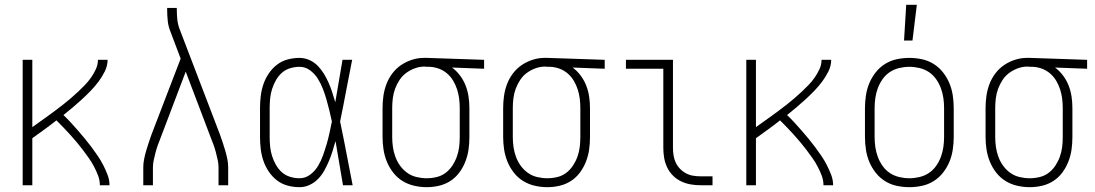

<svg xmlns="http://www.w3.org/2000/svg" viewBox="-20 -768 4540 796"><path d="M74 0V-520H114V-241Q131 -253 147 -264.5Q163 -276 179 -287.5Q195 -299 211 -311Q227 -323 243 -335.5Q259 -348 274 -361Q289 -374 303.5 -387.5Q318 -401 332 -415.5Q346 -430 357.5 -446.5Q369 -463 377.5 -481.5Q386 -500 386 -520H426Q426 -495 414.5 -472Q403 -449 388 -429Q373 -409 355.5 -391Q338 -373 319.5 -356Q301 -339 282 -323Q263 -307 243 -291Q259 -276 274 -259.5Q289 -243 303.5 -226.5Q318 -210 332 -193Q346 -176 359.5 -158Q373 -140 385.5 -121.5Q398 -103 408 -83.5Q418 -64 426 -43Q434 -22 434 0H394Q394 -21 386.5 -40.5Q379 -60 369.5 -78Q360 -96 348 -113Q336 -130 323.5 -146.5Q311 -163 298 -178.5Q285 -194 271 -209.5Q257 -225 243 -239.5Q229 -254 214 -269Q190 -250 164.5 -231.5Q139 -213 114 -195V0Z M574 0V-74Q574 -91 577.5 -108.5Q581 -126 586 -143Q591 -160 596.5 -176.5Q602 -193 608 -210L729 -525L687 -636Q678 -658 675.5 -681Q673 -704 673 -728V-735H713V-728Q713 -708 715 -688Q717 -668 724 -649L892 -210Q898 -193 903.5 -176.5Q909 -160 914 -143Q919 -126 922.5 -108.5Q926 -91 926 -74V0H886V-74Q886 -89 882.5 -105Q879 -121 875 -136.5Q871 -152 865.5 -167Q860 -182 854 -197L750 -471L646 -197Q640 -182 634.5 -167Q629 -152 625 -136.5Q621 -121 617.5 -105Q614 -89 614 -74V0Z M1222 8Q1197 8 1172.5 1.5Q1148 -5 1128 -20.5Q1108 -36 1094 -57Q1080 -78 1072 -101.5Q1064 -125 1061 -150Q1058 -175 1058 -200V-320Q1058 -345 1061 -370Q1064 -395 1072 -418.5Q1080 -442 1094 -463Q1108 -484 1128 -499.5Q1148 -515 1172.5 -521.5Q1197 -528 1222 -528Q1243 -528 1263 -519Q1283 -510 1297.5 -495Q1312 -480 1323 -462Q1334 -444 1342.5 -424.5Q1351 -405 1357.5 -385Q1364 -365 1370 -344Q1378 -388 1385 -432Q1392 -476 1400 -520H1440Q1427 -456 1415 -391.5Q1403 -327 1390 -264Q1404 -198 1416.5 -132Q1429 -66 1442 0H1402Q1394 -46 1386.5 -91.5Q1379 -137 1371 -183Q1365 -162 1358.5 -141Q1352 -120 1343.5 -100Q1335 -80 1324.5 -61Q1314 -42 1299 -26.5Q1284 -11 1264 -1.5Q1244 8 1222 8ZM1222 -29Q1246 -29 1266 -44Q1286 -59 1298.5 -80Q1311 -101 1319 -123.5Q1327 -146 1334 -169.5Q1341 -193 1346 -216.5Q1351 -240 1356 -264Q1351 -287 1345.5 -310Q1340 -333 1333.5 -355.5Q1327 -378 1318.5 -400Q1310 -422 1297.5 -442Q1285 -462 1265.5 -476.5Q1246 -491 1222 -491Q1202 -491 1182.5 -485Q1163 -479 1148.5 -466Q1134 -453 1124 -435.5Q1114 -418 1108 -399Q1102 -380 1100 -360Q1098 -340 1098 -320V-200Q1098 -180 1100 -160Q1102 -140 1108 -121Q1114 -102 1124 -84.5Q1134 -67 1148.5 -54Q1163 -41 1182.5 -35Q1202 -29 1222 -29Z M1749 8Q1723 8 1697 2Q1671 -4 1649 -17.5Q1627 -31 1610.5 -52Q1594 -73 1584 -97.5Q1574 -122 1570 -148Q1566 -174 1566 -200V-320Q1566 -345 1569.5 -370Q1573 -395 1582 -419Q1591 -443 1606.5 -463.5Q1622 -484 1642.5 -498Q1663 -512 1687.5 -520Q1712 -528 1737 -528H1750L1987 -520V-483L1854 -488Q1873 -474 1887.5 -454.5Q1902 -435 1910.5 -413Q1919 -391 1922.5 -367.5Q1926 -344 1926 -320V-200Q1926 -174 1922.5 -148.5Q1919 -123 1909.5 -98.5Q1900 -74 1884.5 -53Q1869 -32 1847.5 -18Q1826 -4 1800.5 2Q1775 8 1749 8ZM1749 -29Q1770 -29 1790.5 -34Q1811 -39 1827.5 -51.5Q1844 -64 1855.5 -81.5Q1867 -99 1874 -118.5Q1881 -138 1883.5 -158.5Q1886 -179 1886 -200V-320Q1886 -340 1883.5 -359.5Q1881 -379 1875 -397.5Q1869 -416 1859 -433Q1849 -450 1834 -463Q1819 -476 1800.5 -483Q1782 -490 1762 -491H1750Q1748 -491 1745.5 -491.5Q1743 -492 1740 -492Q1720 -492 1700.5 -485Q1681 -478 1664.5 -466Q1648 -454 1636.5 -436.5Q1625 -419 1618 -400Q1611 -381 1608.5 -360.5Q1606 -340 1606 -320V-200Q1606 -179 1609 -158Q1612 -137 1619.5 -117Q1627 -97 1639.5 -80Q1652 -63 1669 -51Q1686 -39 1707 -34Q1728 -29 1749 -29Z M2249 8Q2223 8 2197 2Q2171 -4 2149 -17.5Q2127 -31 2110.5 -52Q2094 -73 2084 -97.5Q2074 -122 2070 -148Q2066 -174 2066 -200V-320Q2066 -345 2069.5 -370Q2073 -395 2082 -419Q2091 -443 2106.5 -463.5Q2122 -484 2142.5 -498Q2163 -512 2187.5 -520Q2212 -528 2237 -528H2250L2487 -520V-483L2354 -488Q2373 -474 2387.5 -454.5Q2402 -435 2410.5 -413Q2419 -391 2422.5 -367.5Q2426 -344 2426 -320V-200Q2426 -174 2422.5 -148.5Q2419 -123 2409.5 -98.5Q2400 -74 2384.5 -53Q2369 -32 2347.5 -18Q2326 -4 2300.5 2Q2275 8 2249 8ZM2249 -29Q2270 -29 2290.5 -34Q2311 -39 2327.5 -51.5Q2344 -64 2355.5 -81.5Q2367 -99 2374 -118.5Q2381 -138 2383.5 -158.5Q2386 -179 2386 -200V-320Q2386 -340 2383.5 -359.5Q2381 -379 2375 -397.5Q2369 -416 2359 -433Q2349 -450 2334 -463Q2319 -476 2300.5 -483Q2282 -490 2262 -491H2250Q2248 -491 2245.5 -491.5Q2243 -492 2240 -492Q2220 -492 2200.5 -485Q2181 -478 2164.5 -466Q2148 -454 2136.5 -436.5Q2125 -419 2118 -400Q2111 -381 2108.5 -360.5Q2106 -340 2106 -320V-200Q2106 -179 2109 -158Q2112 -137 2119.5 -117Q2127 -97 2139.5 -80Q2152 -63 2169 -51Q2186 -39 2207 -34Q2228 -29 2249 -29Z M2885 0Q2864 0 2843.5 -3.5Q2823 -7 2804 -16Q2785 -25 2770 -40Q2755 -55 2746 -74Q2737 -93 2733.5 -113.5Q2730 -134 2730 -155V-483H2575V-520H2770V-155Q2770 -139 2772.5 -123.5Q2775 -108 2781.5 -94Q2788 -80 2799 -68.5Q2810 -57 2824 -49.5Q2838 -42 2853.5 -39.5Q2869 -37 2885 -37H2934V0Z M3074 0V-520H3114V-241Q3131 -253 3147 -264.5Q3163 -276 3179 -287.5Q3195 -299 3211 -311Q3227 -323 3243 -335.5Q3259 -348 3274 -361Q3289 -374 3303.5 -387.5Q3318 -401 3332 -415.5Q3346 -430 3357.5 -446.5Q3369 -463 3377.5 -481.5Q3386 -500 3386 -520H3426Q3426 -495 3414.5 -472Q3403 -449 3388 -429Q3373 -409 3355.5 -391Q3338 -373 3319.5 -356Q3301 -339 3282 -323Q3263 -307 3243 -291Q3259 -276 3274 -259.5Q3289 -243 3303.5 -226.5Q3318 -210 3332 -193Q3346 -176 3359.5 -158Q3373 -140 3385.5 -121.5Q3398 -103 3408 -83.5Q3418 -64 3426 -43Q3434 -22 3434 0H3394Q3394 -21 3386.5 -40.5Q3379 -60 3369.5 -78Q3360 -96 3348 -113Q3336 -130 3323.5 -146.5Q3311 -163 3298 -178.5Q3285 -194 3271 -209.5Q3257 -225 3243 -239.5Q3229 -254 3214 -269Q3190 -250 3164.5 -231.5Q3139 -213 3114 -195V0Z M3750 8Q3724 8 3698 2.5Q3672 -3 3649.5 -17Q3627 -31 3610.5 -52Q3594 -73 3584 -97Q3574 -121 3570 -147.5Q3566 -174 3566 -200V-320Q3566 -346 3570 -372.5Q3574 -399 3584 -423Q3594 -447 3610.5 -468Q3627 -489 3649.5 -503Q3672 -517 3698 -522.5Q3724 -528 3750 -528Q3776 -528 3802 -522.5Q3828 -517 3850.5 -503Q3873 -489 3889.5 -468Q3906 -447 3916 -423Q3926 -399 3930 -372.5Q3934 -346 3934 -320V-200Q3934 -174 3930 -147.5Q3926 -121 3916 -97Q3906 -73 3889.5 -52Q3873 -31 3850.5 -17Q3828 -3 3802 2.5Q3776 8 3750 8ZM3750 -29Q3771 -29 3792 -34Q3813 -39 3830.5 -50.5Q3848 -62 3860.5 -79.5Q3873 -97 3880.5 -117Q3888 -137 3891 -158Q3894 -179 3894 -200V-320Q3894 -341 3891 -362Q3888 -383 3880.5 -403Q3873 -423 3860.5 -440.5Q3848 -458 3830.5 -469.5Q3813 -481 3792 -486Q3771 -491 3750 -491Q3729 -491 3708 -486Q3687 -481 3669.5 -469.5Q3652 -458 3639.5 -440.5Q3627 -423 3619.5 -403Q3612 -383 3609 -362Q3606 -341 3606 -320V-200Q3606 -179 3609 -158Q3612 -137 3619.5 -117Q3627 -97 3639.5 -79.5Q3652 -62 3669.5 -50.5Q3687 -39 3708 -34Q3729 -29 3750 -29ZM3728 -600 3737 -748H3781L3763 -600Z M4249 8Q4223 8 4197 2Q4171 -4 4149 -17.5Q4127 -31 4110.5 -52Q4094 -73 4084 -97.5Q4074 -122 4070 -148Q4066 -174 4066 -200V-320Q4066 -345 4069.5 -370Q4073 -395 4082 -419Q4091 -443 4106.5 -463.5Q4122 -484 4142.5 -498Q4163 -512 4187.5 -520Q4212 -528 4237 -528H4250L4487 -520V-483L4354 -488Q4373 -474 4387.5 -454.5Q4402 -435 4410.5 -413Q4419 -391 4422.5 -367.5Q4426 -344 4426 -320V-200Q4426 -174 4422.5 -148.5Q4419 -123 4409.5 -98.5Q4400 -74 4384.5 -53Q4369 -32 4347.5 -18Q4326 -4 4300.5 2Q4275 8 4249 8ZM4249 -29Q4270 -29 4290.5 -34Q4311 -39 4327.5 -51.5Q4344 -64 4355.5 -81.5Q4367 -99 4374 -118.5Q4381 -138 4383.5 -158.5Q4386 -179 4386 -200V-320Q4386 -340 4383.5 -359.5Q4381 -379 4375 -397.5Q4369 -416 4359 -433Q4349 -450 4334 -463Q4319 -476 4300.5 -483Q4282 -490 4262 -491H4250Q4248 -491 4245.5 -491.5Q4243 -492 4240 -492Q4220 -492 4200.5 -485Q4181 -478 4164.5 -466Q4148 -454 4136.5 -436.5Q4125 -419 4118 -400Q4111 -381 4108.5 -360.5Q4106 -340 4106 -320V-200Q4106 -179 4109 -158Q4112 -137 4119.5 -117Q4127 -97 4139.5 -80Q4152 -63 4169 -51Q4186 -39 4207 -34Q4228 -29 4249 -29Z"/></svg>

Font: Iosevka Curly Slab Extralight
Style: Regular
Weight: 200
Monospace: yes
Designer: Belleve Invis
Foundry: Belleve Invis
Version: Version 22.1.2; ttfautohint (v1.8.4)